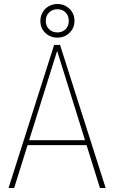

<svg xmlns="http://www.w3.org/2000/svg" viewBox="-20 -934 568 954"><path d="M266.6 -689.9 50.3 0H22.5L249 -710.9H272.5ZM476.6 0 261.2 -689.9 256.3 -710.9H278.3L504.9 0ZM416 -237.3V-212.9H111.8V-237.3ZM180.7 -830.1Q180.7 -854 191.9 -873Q203.1 -892.1 222.4 -903.1Q241.7 -914.1 265.1 -914.1Q300.8 -914.1 325.4 -890.1Q350.1 -866.2 350.1 -830.1Q350.1 -806.2 338.6 -787.4Q327.1 -768.6 308.1 -757.8Q289.1 -747.1 265.1 -747.1Q229.5 -747.1 205.1 -770.5Q180.7 -793.9 180.7 -830.1ZM207.5 -830.1Q207.5 -804.7 223.9 -788.8Q240.2 -772.9 265.1 -772.9Q290 -772.9 305.9 -788.8Q321.8 -804.7 321.8 -830.1Q321.8 -856 305.9 -872.1Q290 -888.2 265.1 -888.2Q240.2 -888.2 223.9 -872.1Q207.5 -856 207.5 -830.1Z"/></svg>

Font: Roboto Condensed Thin
Style: Regular
Weight: 250
Width: 3
Designer: Christian Robertson
Foundry: Google
Version: Version 3.009; 2024